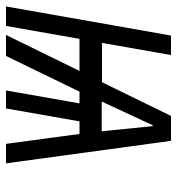

<svg xmlns="http://www.w3.org/2000/svg" viewBox="5 -595 590 640"><g transform="rotate(90 300.0 -275.0)"><path d="M98.5 -550H163.5L123 -320H254L366.5 -550H449.5L524.5 0H459.5L426.5 -245H384.5L341.5 0H281.5L324.5 -245H285.5L166.5 0H96.5L216.5 -245H109.5L66.5 0H1.5ZM417.5 -319 400.5 -489H397.5L318.5 -319Z"/></g></svg>

Font: JuliaMono SemiBoldItalic
Style: Regular
Weight: 600
Italic angle: -9°
Monospace: yes
Designer: cormullion
Foundry: corm
Version: Version 0.049; ttfautohint (v1.8.4)